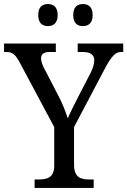

<svg xmlns="http://www.w3.org/2000/svg" viewBox="-24 -929 629 949"><path d="M386 -800C412 -800 434 -814 434 -854C434 -896 412 -909 386 -909C359 -909 338 -896 338 -854C338 -814 359 -800 386 -800ZM213 -800C239 -800 261 -814 261 -854C261 -896 239 -909 213 -909C186 -909 165 -896 165 -854C165 -814 186 -800 213 -800ZM147 0H439V-42H418C376 -42 342 -51 342 -115V-301L497 -595C529 -654 548 -672 575 -672H585V-714H360V-672H385C420 -672 442 -660 442 -631C442 -615 436 -592 424 -569L365 -455C344 -413 322 -372 311 -344C301 -375 286 -415 265 -455L196 -588C188 -602 179 -624 179 -641C179 -658 188 -672 221 -672H252V-714H-4V-672H8C39 -672 53 -658 74 -619L244 -301V-110C244 -51 209 -42 167 -42H147Z"/></svg>

Font: Noto Serif Sinhala SemiCondensed
Style: Regular
Weight: 400
Width: 4
Designer: Jelle Bosma - Monotype Design Team
Foundry: Monotype Imaging Inc.
Version: Version 2.007